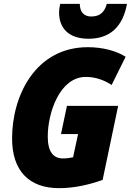

<svg xmlns="http://www.w3.org/2000/svg" viewBox="-20 -971 682 1001"><path d="M442 -769C554 -769 621 -833 642 -951H537C523 -899 492 -885 455 -885C416 -885 396 -911 396 -951H294C291 -937 288 -921 288 -906C288 -824 338 -769 442 -769ZM288 10C365 10 442 -7 515 -33L596 -419H329L298 -272H387L361 -151C341 -147 327 -145 308 -145C257 -145 229 -181 229 -259C229 -383 291 -570 428 -570C478 -570 524 -553 562 -528L635 -675C587 -706 514 -725 438 -725C167 -725 43 -475 43 -249C43 -81 131 10 288 10Z"/></svg>

Font: Noto Sans UI SemiCondensed Black
Style: Italic
Weight: 900
Width: 4
Italic angle: -372°
Designer: Monotype Design Team
Foundry: Monotype Imaging Inc.
Version: Version 1.901